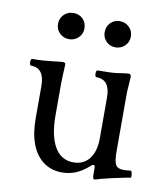

<svg xmlns="http://www.w3.org/2000/svg" viewBox="-74 -680 659 758"><g transform="rotate(10 255.5 -300.5)"><path d="M355 16Q351 16 349.5 10.5Q348 5 348 -6V-28Q348 -40 342 -40Q339 -40 336 -38Q333 -36 329 -32Q304 -10 278.5 0.5Q253 11 224 11Q181 11 149.5 -12Q118 -35 101.5 -77.5Q85 -120 85 -181V-311Q85 -347 71.5 -365Q58 -383 31 -383Q27 -383 25.5 -390Q24 -397 25.5 -403.5Q27 -410 31 -410Q57 -410 77 -411.5Q97 -413 113 -415Q129 -417 139 -418Q149 -419 153 -419Q163 -419 163 -411Q162 -386 161 -368.5Q160 -351 160 -338V-207Q160 -125 186 -80.5Q212 -36 261 -36Q302 -36 325 -65.5Q348 -95 348 -147V-311Q348 -347 334.5 -365Q321 -383 293 -383Q289 -383 287.5 -390Q286 -397 287.5 -403.5Q289 -410 293 -410Q323 -410 345.5 -411Q368 -412 382 -415Q396 -417 404 -418Q412 -419 416 -419Q421 -419 423.5 -416Q426 -413 426 -406Q425 -384 423.5 -367.5Q422 -351 422 -338V-111Q422 -69 430 -55Q438 -41 462 -41Q469 -41 475 -41.5Q481 -42 488 -43Q493 -44 495 -37Q497 -30 497 -23Q497 -16 493 -15Q488 -15 479 -13Q470 -11 457 -8.5Q444 -6 426 -2Q409 2 397 5Q385 8 377 10Q369 12 361 15Q359 16 355 16ZM160 -512Q138 -512 122.5 -527Q107 -542 107 -564Q107 -587 122.5 -602Q138 -617 160 -617Q183 -617 198 -602Q213 -587 213 -564Q213 -542 197.5 -527Q182 -512 160 -512ZM346 -512Q324 -512 309 -527Q294 -542 294 -564Q294 -587 309 -602Q324 -617 346 -617Q368 -617 383.5 -602Q399 -587 399 -564Q399 -542 383.5 -527Q368 -512 346 -512Z"/></g></svg>

Font: Junicode VF
Style: Regular
Weight: 400
Designer: Peter S. Baker
Version: Version 2.213